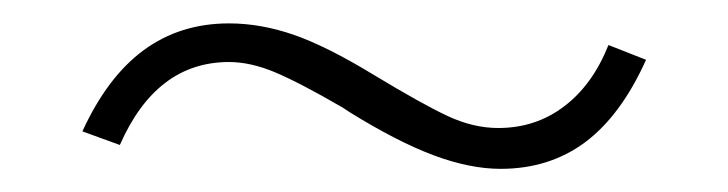

<svg xmlns="http://www.w3.org/2000/svg" viewBox="-20 -442 626 165"><path d="M280.3 -345.7Q277.3 -347.7 274.4 -349.6Q237.3 -371.1 216.3 -379.9Q195.3 -388.7 176.8 -388.7Q114.3 -388.7 83 -317.4L50.8 -329.1Q72.3 -376 103.5 -398.9Q134.8 -421.9 176.8 -421.9Q204.1 -421.9 232.4 -412.1Q260.7 -402.3 300.8 -377.9Q342.8 -352.5 364.7 -342.3Q386.7 -332 408.2 -332Q440.4 -332 464.8 -350.6Q489.3 -369.1 502.9 -403.3L535.2 -390.6Q513.7 -342.8 482.9 -319.8Q452.1 -296.9 410.2 -296.9Q383.8 -296.9 352.5 -308.6Q321.3 -320.3 280.3 -345.7Z"/></svg>

Font: Min Sans VF VF
Style: Regular
Weight: 400
Designer: Jinseong-Kim, NotoSansCJK, Nunito
Foundry: Jinseong-Kim
Version: Version 1.420;Glyphs 3.1.2 (3151)